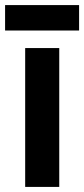

<svg xmlns="http://www.w3.org/2000/svg" viewBox="-33 -735 331 755"><path d="M200 0H66V-546H200ZM278 -715V-615H-13V-715Z"/></svg>

Font: Noto Sans Kannada Condensed
Style: Bold
Weight: 700
Width: 3
Designer: Jelle Bosma - Monotype Design Team
Foundry: Monotype Imaging Inc.
Version: Version 2.005; ttfautohint (v1.8.4.7-5d5b)